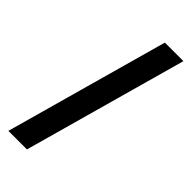

<svg xmlns="http://www.w3.org/2000/svg" viewBox="-282 -830 995 995"><g transform="rotate(45 215.0 -332.5)"><path d="M22 116 272 -781H408L158 116Z"/></g></svg>

Font: DM Sans 16pt ExtraBold
Style: Regular
Weight: 800
Version: Version 4.004;gftools[0.9.30]